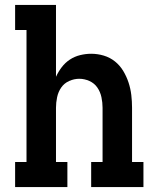

<svg xmlns="http://www.w3.org/2000/svg" viewBox="-20 -755 640 775"><path d="M41 0V-101H87V-634H41V-735H206V-445Q215 -465 229 -483.5Q243 -502 262 -514.5Q281 -527 303.5 -532.5Q326 -538 348 -538Q374 -538 399 -530.5Q424 -523 444 -507Q464 -491 477.5 -468.5Q491 -446 499 -421.5Q507 -397 510 -371.5Q513 -346 513 -320V-101H559V0H348V-101H394V-320Q394 -341 389.5 -362.5Q385 -384 373 -401.5Q361 -419 341 -428Q321 -437 300 -437Q279 -437 259 -428Q239 -419 227 -401.5Q215 -384 210.5 -362.5Q206 -341 206 -320V-101H252V0Z"/></svg>

Font: Iosevka Slab Extended
Style: Bold
Weight: 700
Width: 7
Monospace: yes
Designer: Belleve Invis
Foundry: Belleve Invis
Version: Version 11.1.0; ttfautohint (v1.8.3)